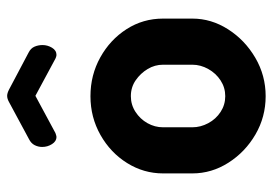

<svg xmlns="http://www.w3.org/2000/svg" viewBox="-133 -621 763 537"><g transform="rotate(-90 248.5 -352.5)"><path d="M248 9Q190 9 141 -19.5Q92 -48 62 -95Q32 -142 32 -196V-278Q32 -332 61 -378.5Q90 -425 139.5 -453Q189 -481 248 -481Q307 -481 356.5 -453.5Q406 -426 435.5 -380Q465 -334 465 -278V-196Q465 -143 435 -96Q405 -49 355.5 -20Q306 9 248 9ZM248 -104Q272 -104 292 -117Q312 -130 324 -151.5Q336 -173 336 -196V-278Q336 -301 324 -321Q312 -341 292.5 -354.5Q273 -368 248 -368Q224 -368 204 -355Q184 -342 172.5 -321.5Q161 -301 161 -278V-196Q161 -173 172.5 -151.5Q184 -130 204 -117Q224 -104 248 -104ZM134 -576Q122 -576 114 -588.5Q106 -601 106 -616Q106 -627 111 -637Q116 -647 128 -653L232 -709Q241 -714 249 -714Q256 -714 266 -709L370 -654Q382 -648 386.5 -637.5Q391 -627 391 -615Q391 -601 383.5 -588.5Q376 -576 363 -576Q361 -576 358 -577Q355 -578 353 -579L249 -635L145 -579Q142 -578 139 -577Q136 -576 134 -576Z"/></g></svg>

Font: Dosis
Style: Bold
Weight: 700
Designer: EdgarTolentino, PabloImpallari, IginoMarini
Foundry: EdgarTolentino, PabloImpallari, IginoMarini
Version: Version 3.001; ttfautohint (v1.8.2)